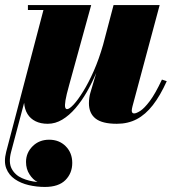

<svg xmlns="http://www.w3.org/2000/svg" viewBox="-55 -480 680 760"><path d="M586 -165 605 -158.5Q579 -101 550 -63.8Q521 -26.5 486.2 -8.2Q451.5 10 407.5 10Q349.5 10 323.2 -10.8Q297 -31.5 297 -71.5Q297 -82 298.5 -93Q300 -104 302.5 -112L326 -191.5Q309.5 -152.5 288.8 -116.2Q268 -80 243.5 -51.5Q219 -23 191.5 -6.5Q164 10 134 10Q106 10 85.8 0Q65.5 -10 54 -28.5Q42.5 -47 40.5 -73L-11 121Q-22 162.5 -8.8 187.8Q4.5 213 32.2 225.2Q60 237.5 93.5 240.5Q75.5 231.5 61.8 210.2Q48 189 48 161Q48 125 74 99Q100 73 139.5 73Q179.5 73 205.2 99Q231 125 231 165Q231 205.5 204 232.8Q177 260 122.5 260Q90.5 260 59 252.8Q27.5 245.5 3.8 229.2Q-20 213 -30.2 186.5Q-40.5 160 -30.5 121L117 -440.5H55.5V-460H306L218.5 -142.5Q207.5 -103.5 204.2 -83Q201 -62.5 203 -55.2Q205 -48 210.5 -48Q219.5 -48 236.5 -66.2Q253.5 -84.5 274.2 -118Q295 -151.5 315.8 -198.2Q336.5 -245 353 -302.5L394.5 -460H577L469.5 -59.5Q468.5 -55 467.5 -50.5Q466.5 -46 466.5 -42.5Q466.5 -31 476 -31Q484.5 -31 500.2 -41Q516 -51 537.8 -79.8Q559.5 -108.5 586 -165Z"/></svg>

Font: Bodoni Moda 11pt Black
Style: Italic
Weight: 900
Italic angle: -13°
Designer: Owen Earl
Foundry: indestructible type
Version: Version 2.004